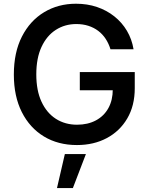

<svg xmlns="http://www.w3.org/2000/svg" viewBox="-20 -757 788 1015"><path d="M386.7 9.8Q287.1 9.8 212.2 -35.6Q137.2 -81.1 95.2 -164.6Q53.2 -248 53.2 -362.8Q53.2 -480 95.9 -563.7Q138.7 -647.5 213.1 -692.4Q287.6 -737.3 381.8 -737.3Q441.4 -737.3 492.7 -720Q543.9 -702.6 584.5 -670.4Q625 -638.2 651.1 -594Q677.2 -549.8 686 -496.6H564Q554.7 -527.3 538.3 -552Q522 -576.7 499 -594Q476.1 -611.3 447 -620.6Q418 -629.9 383.3 -629.9Q323.2 -629.9 275.1 -599.1Q227.1 -568.4 199.5 -509Q171.9 -449.7 171.9 -363.8Q171.9 -278.3 199.5 -219Q227.1 -159.7 275.6 -128.7Q324.2 -97.7 387.2 -97.7Q444.3 -97.7 487.1 -120.6Q529.8 -143.6 553 -185.5Q576.2 -227.5 576.2 -284.7L606 -279.8H401.9V-376H692.4V-291Q692.4 -198.2 652.8 -130.9Q613.3 -63.5 544.4 -26.9Q475.6 9.8 386.7 9.8ZM281.2 237.3 322.8 57.6H434.1L365.2 237.3Z"/></svg>

Font: Inter
Style: 540
Weight: 540
Designer: Rasmus Andersson
Foundry: rsms
Version: Version 4.001;git-66647c0bb